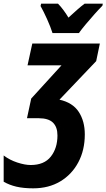

<svg xmlns="http://www.w3.org/2000/svg" viewBox="-81 -786 580 1046"><path d="M100 240Q47 240 8.5 231Q-30 222 -61 204V61Q-28 86 13.5 99.5Q55 113 86 113Q160 113 196 67Q232 21 232 -48Q232 -94 207.5 -118Q183 -142 129 -142H66L89 -249L254 -430H69L95 -549H463L443 -453L243 -243Q315 -227 348 -176.5Q381 -126 381 -54Q381 32 345.5 98.5Q310 165 247 202.5Q184 240 100 240ZM205 -606Q195 -638 176 -680.5Q157 -723 140 -753L143 -766H235Q248 -753 263.5 -732.5Q279 -712 292 -690Q317 -713 339 -732.5Q361 -752 380 -766H479L477 -755Q459 -737 434.5 -709.5Q410 -682 386.5 -654Q363 -626 349 -606Z"/></svg>

Font: Noto Sans Condensed ExtraBold
Style: Italic
Weight: 800
Width: 3
Italic angle: -12°
Designer: Monotype Design Team
Foundry: Monotype Imaging Inc.
Version: Version 2.013; ttfautohint (v1.8.4.7-5d5b)